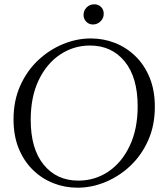

<svg xmlns="http://www.w3.org/2000/svg" viewBox="-20 -859 784 894"><path d="M403 -680Q462 -680 515.5 -659Q569 -638 611 -597Q653 -556 677 -497Q701 -438 701 -362Q701 -275 670 -205.5Q639 -136 587 -87Q535 -38 471 -11.5Q407 15 341 15Q282 15 228.5 -6Q175 -27 133 -68Q91 -109 67 -168Q43 -227 43 -303Q43 -390 74 -459.5Q105 -529 157 -578Q209 -627 273 -653.5Q337 -680 403 -680ZM345 -18Q422 -18 484.5 -60Q547 -102 584 -180Q621 -258 621 -364Q621 -499 560.5 -573Q500 -647 399 -647Q323 -647 260 -605Q197 -563 160 -485.5Q123 -408 123 -301Q123 -166 183.5 -92Q244 -18 345 -18ZM413 -745Q394 -745 381.5 -758Q369 -771 369 -789Q369 -810 383.5 -824.5Q398 -839 419 -839Q438 -839 450.5 -826.5Q463 -814 463 -795Q463 -774 448 -759.5Q433 -745 413 -745Z"/></svg>

Font: Bona Nova
Style: Italic
Weight: 400
Italic angle: -4°
Designer: Mateusz Machalski
Foundry: Capitalics
Version: Version 4.001; ttfautohint (v1.8.3)